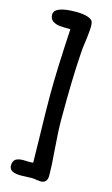

<svg xmlns="http://www.w3.org/2000/svg" viewBox="-133 -708 568 978"><g transform="rotate(15 150.5 -219.5)"><path d="M168 219Q154 216 142 216L111 217Q102 218 84 218Q57 218 41 211Q25 204 22 185Q22 158 36 148.5Q50 139 76 139L111 140Q123 140 128 139L126 23Q122 -129 122 -215Q122 -348 135 -567Q100 -567 79 -569Q58 -571 42 -581.5Q26 -592 26 -615Q26 -660 142 -660Q175 -660 199.5 -653Q224 -646 230 -632Q233 -623 233 -607Q233 -591 230 -565.5Q227 -540 226 -530Q219 -488 218 -455Q209 -328 209 -114Q209 -51 217 49Q224 130 224 182Q224 220 190 221Q182 221 168 219Z"/></g></svg>

Font: Itim
Style: Regular
Weight: 400
Designer: Suppakit Chalermlarp
Version: Version 1.002g